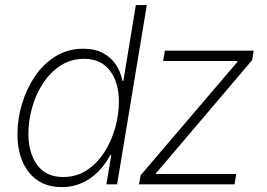

<svg xmlns="http://www.w3.org/2000/svg" viewBox="-20 -748 1085 779"><path d="M230.5 11.2Q146 11.2 98.4 -47.6Q50.8 -106.4 50.8 -202.6Q50.8 -264.6 69.1 -326.2Q87.4 -387.7 121.8 -438.5Q156.2 -489.3 205.8 -519.8Q255.4 -550.3 317.9 -550.3Q365.2 -550.3 398.2 -532.5Q431.2 -514.6 450.7 -485.1Q470.2 -455.6 476.6 -419.9H480.5L531.2 -727.5H575.7L455.1 0H411.6L431.6 -119.1H427.2Q408.7 -83 379.9 -53.2Q351.1 -23.4 313.5 -6.1Q275.9 11.2 230.5 11.2ZM235.8 -29.8Q290 -29.8 332 -57.4Q374 -85 403.1 -130.1Q432.1 -175.3 447.3 -229.2Q462.4 -283.2 462.4 -335.9Q462.4 -413.6 426 -461.4Q389.6 -509.3 321.3 -509.3Q268.1 -509.3 226.1 -482.2Q184.1 -455.1 154.8 -410.4Q125.5 -365.7 110.4 -312Q95.2 -258.3 95.2 -205.1Q95.2 -127.4 131.1 -78.6Q167 -29.8 235.8 -29.8ZM543.9 0 550.3 -36.6 943.4 -497.1 943.8 -500.5H642.1L648.9 -542.5H1009.3L1002.9 -503.9L613.3 -45.4L612.8 -42H938.5L931.6 0Z"/></svg>

Font: Inter 16pt ExtraLight
Style: Italic
Weight: 250
Italic angle: -9.3988°
Version: Version 4.001;git-66647c0bb